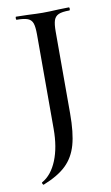

<svg xmlns="http://www.w3.org/2000/svg" viewBox="-77 -510 425 732"><g transform="rotate(-10 135.0 -143.5)"><path d="M39 -456Q37 -456 37 -462Q37 -468 39 -468L83 -467Q121 -465 142 -465Q167 -465 203 -467L243 -468Q246 -468 246 -462Q246 -456 243 -456Q215 -456 201.5 -450Q188 -444 183 -429.5Q178 -415 178 -385V-69Q178 6 165 52Q152 98 121 128Q90 158 32 181Q30 182 27.5 177Q25 172 28 171Q65 150 85.5 99.5Q106 49 106 -22V-387Q106 -417 101 -431Q96 -445 82 -450.5Q68 -456 39 -456Z"/></g></svg>

Font: Cormorant Unicase Medium
Style: Regular
Weight: 500
Designer: Christian Thalmann (Catharsis Fonts)
Foundry: Catharsis Fonts
Version: Version 4.000